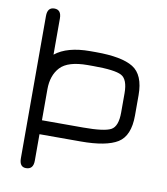

<svg xmlns="http://www.w3.org/2000/svg" viewBox="-88 -702 831 954"><g transform="rotate(10 327.5 -225.0)"><path d="M525.4 -273.4Q525.4 -343.8 491.7 -361.8Q458 -379.9 349.6 -379.9H321.3Q221.7 -379.9 183.1 -338.4Q144.5 -296.9 144.5 -226.6V-70.3H352.5Q459 -70.3 492.2 -88.4Q525.4 -106.4 525.4 -176.8ZM595.7 -173.8Q595.7 -71.3 538.6 -35.6Q481.4 0 352.5 0H144.5V133.8Q144.5 177.7 107.4 177.7Q74.2 177.7 74.2 133.8V-584Q74.2 -627.9 109.4 -627.9Q144.5 -627.9 144.5 -584V-401.4Q205.1 -450.2 321.3 -450.2H349.6Q480.5 -450.2 538.1 -414.6Q595.7 -378.9 595.7 -276.4Z"/></g></svg>

Font: Jura
Style: DemiBold
Weight: 600
Version: Version 2.5